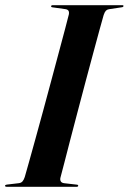

<svg xmlns="http://www.w3.org/2000/svg" viewBox="-32 -720 496 740"><path d="M201 -35.5Q199 -27.5 202 -21.5Q205 -15.5 214.5 -14L262.5 -8.5Q266 -8.5 267.8 -7.2Q269.5 -6 269.5 -4Q269.5 -2.5 267.8 -1.2Q266 0 263 0H-6.5Q-9 0 -10.8 -1Q-12.5 -2 -12.5 -3.5Q-12.5 -6 -10.8 -7Q-9 -8 -6 -8.5L40.5 -14Q49.5 -15 54.8 -21Q60 -27 63.5 -38Q69 -57 79.8 -95.5Q90.5 -134 104.8 -185.5Q119 -237 134.8 -295Q150.5 -353 166 -410.8Q181.5 -468.5 195.2 -519.8Q209 -571 219 -609Q229 -647 233.5 -665Q235 -674.5 231.5 -679.2Q228 -684 218.5 -685L172 -691.5Q167.5 -692 166.2 -693Q165 -694 165 -696Q165 -698 166.8 -699Q168.5 -700 171.5 -700H439Q442 -700 443 -699.2Q444 -698.5 444 -697Q444 -695.5 442.8 -694Q441.5 -692.5 437.5 -692L388 -684.5Q381 -683.5 376.2 -678.8Q371.5 -674 367.5 -662Q362.5 -644.5 352 -606.5Q341.5 -568.5 327.8 -517.2Q314 -466 298.5 -408Q283 -350 267.8 -291.8Q252.5 -233.5 239 -182Q225.5 -130.5 215.8 -92Q206 -53.5 201 -35.5Z"/></svg>

Font: Fraunces 120pt SemiBold
Style: Italic
Weight: 600
Italic angle: -16°
Version: Version 1.000;[b76b70a41]